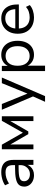

<svg xmlns="http://www.w3.org/2000/svg" viewBox="1106 -1642 717 2968"><g transform="rotate(-90 1464.0 -158.5)"><path d="M240 9Q189 9 149 -10.5Q109 -30 86 -64Q63 -98 63 -140Q63 -194 91.5 -225.5Q120 -257 184.5 -270.5Q249 -284 357 -284H409V-229H359Q299 -229 258 -225Q217 -221 192.5 -211.5Q168 -202 157 -185.5Q146 -169 146 -145Q146 -104 175.5 -79Q205 -54 254 -54Q295 -54 326.5 -73.5Q358 -93 376.5 -126Q395 -159 395 -200V-315Q395 -376 368 -403.5Q341 -431 282 -431Q238 -431 196.5 -418Q155 -405 111 -378L83 -438Q110 -457 143.5 -470Q177 -483 213.5 -490Q250 -497 285 -497Q348 -497 390.5 -477Q433 -457 454.5 -415Q476 -373 476 -307V0H399V-112H406Q396 -76 373 -48.5Q350 -21 316.5 -6Q283 9 240 9Z M640 0V-488H711L896 -163L1080 -488H1150V0H1076V-388H1094L916 -79H874L696 -388H714V0Z M1374 180 1466 -27V15L1251 -488H1340L1511 -66H1490L1662 -488H1749L1462 180Z M1849 180V-488H1929V-375H1921Q1939 -431 1986.5 -464Q2034 -497 2100 -497Q2166 -497 2214.5 -466Q2263 -435 2290 -378.5Q2317 -322 2317 -244Q2317 -168 2290.5 -110.5Q2264 -53 2215 -22Q2166 9 2100 9Q2035 9 1988 -24Q1941 -57 1923 -111H1932V180ZM2082 -58Q2152 -58 2193 -107Q2234 -156 2234 -245Q2234 -334 2193 -382Q2152 -430 2082 -430Q2013 -430 1972 -382Q1931 -334 1931 -245Q1931 -156 1972 -107Q2013 -58 2082 -58Z M2680 9Q2602 9 2545 -21.5Q2488 -52 2457 -108.5Q2426 -165 2426 -243Q2426 -319 2456 -376Q2486 -433 2539.5 -465Q2593 -497 2663 -497Q2731 -497 2778.5 -467.5Q2826 -438 2852 -384.5Q2878 -331 2878 -255V-225H2489V-280H2823L2806 -266Q2806 -346 2770 -390.5Q2734 -435 2665 -435Q2615 -435 2579.5 -412Q2544 -389 2525 -348Q2506 -307 2506 -252V-245Q2506 -184 2526.5 -142.5Q2547 -101 2586 -79.5Q2625 -58 2680 -58Q2723 -58 2764 -71Q2805 -84 2841 -115L2869 -56Q2835 -25 2783.5 -8Q2732 9 2680 9Z"/></g></svg>

Font: Nunito Sans 11pt
Style: Regular
Weight: 400
Version: Version 3.101;gftools[0.9.27]